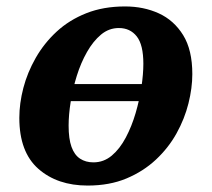

<svg xmlns="http://www.w3.org/2000/svg" viewBox="-20 -566 658 596"><path d="M133 -252V-305H498V-252ZM252 10Q158 10 99 -42Q40 -94 40 -200Q40 -245 52.5 -293Q65 -341 91 -386.5Q117 -432 156 -468Q195 -504 248 -525Q301 -546 368 -546Q426 -546 473 -524.5Q520 -503 548.5 -457Q577 -411 577 -336Q577 -293 565 -245Q553 -197 528 -152Q503 -107 464 -70.5Q425 -34 372.5 -12Q320 10 252 10ZM270 -62Q302 -62 327 -83Q352 -104 370.5 -139Q389 -174 401 -215Q413 -256 419 -296Q425 -336 425 -368Q425 -427 404.5 -453Q384 -479 349 -479Q318 -479 293.5 -458.5Q269 -438 250 -404.5Q231 -371 218.5 -331Q206 -291 199.5 -250.5Q193 -210 193 -176Q193 -135 202 -110Q211 -85 228.5 -73.5Q246 -62 270 -62Z"/></svg>

Font: Noto Serif
Style: Italic
Weight: 400
Italic angle: -12°
Designer: Monotype Design Team
Foundry: Monotype Imaging Inc.
Version: Version 2.013